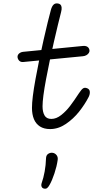

<svg xmlns="http://www.w3.org/2000/svg" viewBox="-20 -747 660 1135"><path d="M169 -109.5Q169 -165 190 -280Q211 -395 238 -513Q265 -631 281 -689Q287 -710.5 297.2 -720Q307.5 -729.5 324.5 -726Q332.5 -724.5 337.8 -719.2Q343 -714 344.2 -703Q345.5 -692 341 -675Q324.5 -611.5 298.8 -500.2Q273 -389 252.2 -278.5Q231.5 -168 231.5 -118.5Q231.5 -85.5 243.2 -64.8Q255 -44 283.5 -44Q313 -44 342 -67Q371 -90 394.2 -120.5Q417.5 -151 447.5 -197L449 -199Q462 -219 471.8 -225Q481.5 -231 496 -225Q510 -219 511 -204.2Q512 -189.5 504 -173.5Q482 -130.5 447.8 -87.2Q413.5 -44 369 -14Q324.5 16 276.5 16Q240 16 216 0.5Q192 -15 180.5 -43Q169 -71 169 -109.5ZM83.5 -409.5Q83 -417.5 87.2 -424.2Q91.5 -431 99.2 -435.2Q107 -439.5 115.5 -440.5L471.5 -475.5Q482.5 -476.5 490.5 -473.5Q498.5 -470.5 503.2 -464.5Q508 -458.5 509 -450Q510 -441.5 505 -433.8Q500 -426 490.8 -420.8Q481.5 -415.5 469.5 -414.5L117.5 -380.5Q107.5 -379.5 100.2 -383.2Q93 -387 88.8 -394Q84.5 -401 83.5 -409.5ZM227 333Q237 305 244 266.8Q251 228.5 252 189.5Q252.5 170 265.5 162Q278.5 154 292.5 156.5Q306 159 314.8 170.5Q323.5 182 321 198.5Q316 235 302 277.5Q288 320 273 346Q265.5 359.5 258.5 364.8Q251.5 370 241 368Q230 366 226 356.5Q222 347 227 333Z"/></svg>

Font: Monaspace Radon Var
Style: Regular
Weight: 400
Designer: Riley Cran and the Lettermatic Team
Version: Version 1.000 (Monaspace Radon Var)